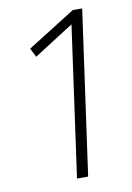

<svg xmlns="http://www.w3.org/2000/svg" viewBox="-78 -714 526 765"><g transform="rotate(-10 185.0 -332.0)"><path d="M309 -664 216 0H171L256 -609L95 -506L77 -542L271 -664Z"/></g></svg>

Font: Fira Sans Condensed ExtraLight
Style: Italic
Weight: 275
Width: 3
Italic angle: -8°
Designer: Carrois Corporate & Edenspiekermann AG
Foundry: Carrois Corporate GbR & Edenspiekermann AG
Version: Version 4.203